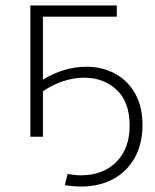

<svg xmlns="http://www.w3.org/2000/svg" viewBox="-20 -500 566 702"><path d="M296 -256Q353 -256 400 -231Q447 -206 474 -158Q501 -110 501 -43Q501 25 473 76Q445 127 394 154.5Q343 182 277 182Q249 182 217 177L227 136Q254 141 275 141Q357 141 405.5 92Q454 43 454 -41Q454 -127 406.5 -171.5Q359 -216 287 -216Q250 -216 210.5 -203Q171 -190 137 -166V0H91V-480H407V-439H137V-209Q215 -256 296 -256Z"/></svg>

Font: Montserrat Ace
Style: Light
Weight: 300
Designer: Julieta Ulanovsky
Foundry: Julieta Ulanovsky
Version: Version 1